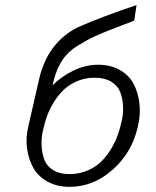

<svg xmlns="http://www.w3.org/2000/svg" viewBox="-20 -721 611 751"><path d="M363.8 -467.8Q411.6 -467.8 447.5 -448Q483.4 -428.2 501.7 -394.5Q520 -360.8 525.4 -316.2Q530.8 -271.5 518.1 -221.2Q495.1 -123 419.9 -56.6Q344.7 9.8 252 9.8Q204.1 9.8 167.5 -9.8Q130.9 -29.3 111.6 -62.3Q92.3 -95.2 85.9 -138.9Q79.6 -182.6 91.8 -231L133.8 -415Q167 -554.2 283.2 -613.8Q379.4 -656.2 514.2 -701.2L504.9 -640.1Q490.2 -634.8 461.2 -623.5Q432.1 -612.3 419.7 -607.4Q407.2 -602.5 385.7 -594Q364.3 -585.4 352.1 -579.6Q339.8 -573.7 325.2 -566.2Q310.5 -558.6 298.8 -550.8Q252.4 -526.4 226.6 -489.7Q200.7 -453.1 187 -394L185.5 -387.2Q218.8 -420.9 266.1 -444.3Q313.5 -467.8 363.8 -467.8ZM453.1 -235.8Q462.9 -271 461.4 -303.5Q460 -335.9 450 -361.3Q439.9 -386.7 414.3 -401.9Q388.7 -417 350.1 -417Q310.1 -417 275.6 -400.9Q241.2 -384.8 217 -357.2Q192.9 -329.6 176.3 -295.7Q159.7 -261.7 150.9 -222.2Q141.1 -186.5 142.6 -153.6Q144 -120.6 153.8 -95.5Q163.6 -70.3 188.7 -55.2Q213.9 -40 252 -40Q293 -40 327.6 -56.2Q362.3 -72.3 386.7 -100.3Q411.1 -128.4 427.7 -162.4Q444.3 -196.3 453.1 -235.8Z"/></svg>

Font: HK Grotesk Light Italic
Style: Regular
Weight: 300
Italic angle: -13°
Designer: Alfredo Marco Pradil and Stefan Peev
Foundry: Hanken Design Co.
Version: Version 1.000;PS 001.000;hotconv 1.0.88;makeotf.lib2.5.64775